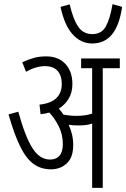

<svg xmlns="http://www.w3.org/2000/svg" viewBox="-20 -903 607 923"><path d="M332 -206Q332 -146 301 -117.5Q270 -89 225 -89Q178 -89 142.5 -114Q107 -139 78 -197Q49 -255 21 -353L68 -366Q100 -249 135 -192.5Q170 -136 221 -136Q249 -136 265.5 -154Q282 -172 282 -210Q282 -256 263 -294.5Q244 -333 217 -362Q197 -356 175 -354L170 -400Q225 -406 251 -431.5Q277 -457 277 -499Q277 -540 256.5 -562.5Q236 -585 196 -585Q153 -585 105 -558L87 -604Q116 -617 142.5 -624.5Q169 -632 202 -632Q260 -632 294 -596Q328 -560 328 -499Q328 -458 310 -428.5Q292 -399 263 -381Q275 -367 285 -352Q301 -349 316.5 -347.5Q332 -346 348 -346Q390 -346 423 -357V-575H370V-622H556V-575H474V0H423V-309Q406 -303 389 -301.5Q372 -300 355 -300Q331 -300 310 -303Q320 -282 326 -257.5Q332 -233 332 -206ZM567 -870Q554 -780 518 -737Q482 -694 423 -694Q369 -694 329.5 -737.5Q290 -781 271 -870L315 -882Q331 -812 355.5 -775.5Q380 -739 424 -739Q468 -739 488.5 -775.5Q509 -812 521 -883Z"/></svg>

Font: Noto Sans ExtraCondensed Light
Style: Regular
Weight: 300
Width: 2
Designer: Monotype Design Team
Foundry: Monotype Imaging Inc.
Version: Version 2.013; ttfautohint (v1.8.4.7-5d5b)